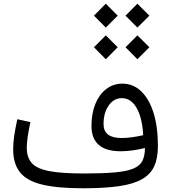

<svg xmlns="http://www.w3.org/2000/svg" viewBox="-20 -1013 924 1033"><path d="M655.3 -928.7 719.2 -993.2 783.7 -928.7 719.2 -864.7ZM485.4 -928.7 549.3 -993.2 613.3 -928.7 549.3 -864.7ZM485.4 -758.8 549.3 -822.8 613.3 -758.8 549.3 -694.3ZM655.3 -758.8 719.2 -822.8 783.7 -758.8 719.2 -694.3ZM759.8 -216.8Q725.1 -208 691.4 -203.6Q657.7 -199.2 629.4 -199.2Q472.2 -199.2 472.2 -335.4Q472.2 -403.3 493.2 -454.3Q514.2 -505.4 551.8 -534.2Q589.4 -563 638.2 -563Q696.8 -563 739.7 -521.7Q782.7 -480.5 806.2 -405.3Q829.6 -330.1 829.6 -227.1Q829.6 -162.1 809.6 -118.4Q789.6 -74.7 743.4 -48.6Q697.3 -22.5 619.4 -11.2Q541.5 0 426.3 0Q289.1 0 206.5 -20Q124 -40 87.4 -86.2Q50.8 -132.3 50.8 -210.4Q50.8 -271.5 73.2 -371.6L143.6 -356Q124 -265.6 124 -218.8Q124 -164.6 152.3 -134.3Q180.7 -104 248 -91.8Q315.4 -79.6 432.1 -79.6Q533.7 -79.6 597.9 -85.4Q662.1 -91.3 697.3 -106Q732.4 -120.6 746.1 -147.5Q759.8 -174.3 759.8 -216.8ZM750.5 -285.6Q745.1 -380.4 714.8 -432.6Q684.6 -484.9 635.3 -484.9Q592.3 -484.9 564.7 -445.3Q537.1 -405.8 537.1 -345.2Q537.1 -270.5 633.3 -270.5Q683.1 -270.5 750.5 -285.6Z"/></svg>

Font: Estedad-FD Regular
Style: FD-Regular
Weight: 400
Designer: Amin Abedi
Version: Version 7.3